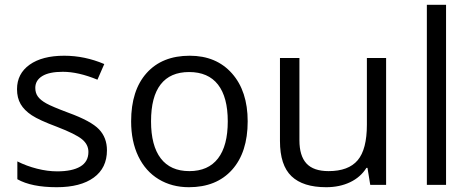

<svg xmlns="http://www.w3.org/2000/svg" viewBox="-20 -780 1988 810"><path d="M431.2 -146Q431.2 -71.3 375.5 -30.8Q319.8 9.8 219.2 9.8Q112.8 9.8 53.2 -23.9V-99.1Q91.8 -79.6 136 -68.4Q180.2 -57.1 221.2 -57.1Q284.7 -57.1 318.8 -77.4Q353 -97.7 353 -139.2Q353 -170.4 325.9 -192.6Q298.8 -214.8 220.2 -245.1Q145.5 -272.9 114 -293.7Q82.5 -314.5 67.1 -340.8Q51.8 -367.2 51.8 -403.8Q51.8 -469.2 105 -507.1Q158.2 -544.9 251 -544.9Q337.4 -544.9 419.9 -509.8L391.1 -443.8Q310.5 -477.1 245.1 -477.1Q187.5 -477.1 158.2 -459Q128.9 -440.9 128.9 -409.2Q128.9 -387.7 139.9 -372.6Q150.9 -357.4 175.3 -343.8Q199.7 -330.1 269 -304.2Q364.3 -269.5 397.7 -234.4Q431.2 -199.2 431.2 -146Z M1024.9 -268.1Q1024.9 -137.2 959 -63.7Q893.1 9.8 776.9 9.8Q705.1 9.8 649.4 -23.9Q593.8 -57.6 563.5 -120.6Q533.2 -183.6 533.2 -268.1Q533.2 -398.9 598.6 -471.9Q664.1 -544.9 780.3 -544.9Q892.6 -544.9 958.7 -470.2Q1024.9 -395.5 1024.9 -268.1ZM617.2 -268.1Q617.2 -165.5 658.2 -111.8Q699.2 -58.1 778.8 -58.1Q858.4 -58.1 899.7 -111.6Q940.9 -165 940.9 -268.1Q940.9 -370.1 899.7 -423.1Q858.4 -476.1 777.8 -476.1Q698.2 -476.1 657.7 -423.8Q617.2 -371.6 617.2 -268.1Z M1243.2 -535.2V-188Q1243.2 -122.6 1272.9 -90.3Q1302.7 -58.1 1366.2 -58.1Q1450.2 -58.1 1489 -104Q1527.8 -149.9 1527.8 -253.9V-535.2H1608.9V0H1542L1530.3 -71.8H1525.9Q1501 -32.2 1456.8 -11.2Q1412.6 9.8 1356 9.8Q1258.3 9.8 1209.7 -36.6Q1161.1 -83 1161.1 -185.1V-535.2Z M1861.8 0H1780.8V-759.8H1861.8Z"/></svg>

Font: f09607729
Style: Regular
Weight: 400
Foundry: Ascender Corporation
Version: Version 1.10